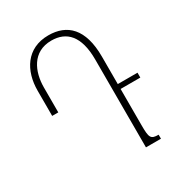

<svg xmlns="http://www.w3.org/2000/svg" viewBox="-172 -838 886 953"><g transform="rotate(-30 271.0 -362.0)"><path d="M62 -368H97V-511C97 -600 136 -694 245 -694C331 -694 387 -639 387 -504V0H473V-23C428 -23 423 -34 423 -107V-314H536V-342H423V-500C423 -659 352 -724 245 -724C119 -724 62 -625 62 -513Z"/></g></svg>

Font: Noto Serif Armenian ExtraCondensed ExtraLight
Style: Regular
Weight: 200
Width: 2
Designer: Monotype Design Team
Foundry: Monotype Imaging Inc.
Version: Version 2.008